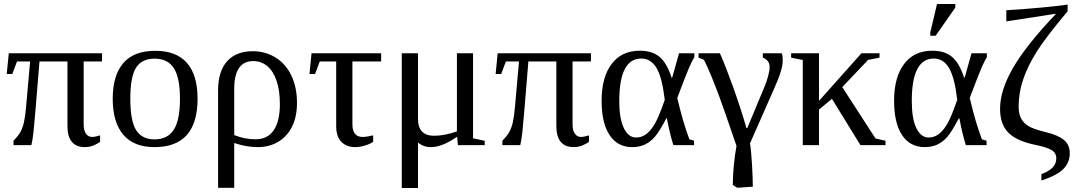

<svg xmlns="http://www.w3.org/2000/svg" viewBox="-20 -725 5386 959"><path d="M177.2 -418Q152.3 -108.9 147.2 -64.7Q142.1 -20.5 136.7 0H47.4V-22Q72.8 -48.3 83.3 -68.1Q93.8 -87.9 99.9 -115.7Q106 -143.6 109.9 -187.5L130.4 -418H64.9L41.5 -355.5H13.7L23.9 -459H489.7V-418H397.9V-104.5Q397.9 -72.8 409.7 -56.9Q421.4 -41 439.9 -41Q454.1 -41 480 -48.8V-17.1Q468.3 -7.3 447.8 1.2Q427.2 9.8 403.8 9.8Q316.9 9.8 316.9 -96.2V-418Z M966.8 -231.9Q966.8 9.8 752 9.8Q648.4 9.8 595.7 -52.2Q543 -114.3 543 -231.9Q543 -348.1 595.7 -409.7Q648.4 -471.2 755.9 -471.2Q860.4 -471.2 913.6 -410.9Q966.8 -350.6 966.8 -231.9ZM878.9 -231.9Q878.9 -337.4 848.1 -384.8Q817.4 -432.1 752 -432.1Q688 -432.1 659.4 -386.7Q630.9 -341.3 630.9 -231.9Q630.9 -121.1 659.9 -75Q689 -28.8 752 -28.8Q816.4 -28.8 847.7 -76.7Q878.9 -124.5 878.9 -231.9Z M1069.3 -273.9Q1069.3 -369.1 1114.5 -419.2Q1159.7 -469.2 1242.2 -469.2Q1305.7 -469.2 1356.7 -437.5Q1407.7 -405.8 1435.5 -347.2Q1463.4 -288.6 1463.4 -210.9Q1463.4 -142.1 1438.7 -92.5Q1414.1 -43 1369.4 -16.6Q1324.7 9.8 1267.6 9.8Q1210.4 9.8 1149.9 -10.7V212.9H1069.3ZM1255.9 -29.3Q1316.4 -29.3 1347.2 -74.5Q1377.9 -119.6 1377.9 -204.6Q1377.9 -273.9 1361.3 -322Q1344.7 -370.1 1314.7 -395Q1284.7 -419.9 1245.1 -419.9Q1149.9 -419.9 1149.9 -280.8V-50.3Q1202.6 -29.3 1255.9 -29.3Z M1577.1 -418 1553.7 -355.5H1525.9L1536.1 -459H1883.8V-418H1740.2V-104.5Q1740.2 -41 1791 -41Q1811 -41 1843.8 -48.8V-17.1Q1832 -7.3 1805.2 1.2Q1778.3 9.8 1753.9 9.8Q1710.9 9.8 1685.1 -16.4Q1659.2 -42.5 1659.2 -96.2V-418Z M2342.8 -459V-34.2L2400.9 -22V0H2267.1L2263.2 -42Q2188 9.8 2132.8 9.8Q2094.2 9.8 2067.9 -13.2V213.9H1986.8V-459H2067.9V-130.9Q2067.9 -46.9 2148.9 -46.9Q2200.7 -46.9 2262.2 -68.8V-459Z M2619.1 -418Q2594.2 -108.9 2589.1 -64.7Q2584 -20.5 2578.6 0H2489.3V-22Q2514.6 -48.3 2525.1 -68.1Q2535.6 -87.9 2541.7 -115.7Q2547.9 -143.6 2551.8 -187.5L2572.3 -418H2506.8L2483.4 -355.5H2455.6L2465.8 -459H2931.6V-418H2839.8V-104.5Q2839.8 -72.8 2851.6 -56.9Q2863.3 -41 2881.8 -41Q2896 -41 2921.9 -48.8V-17.1Q2910.2 -7.3 2889.6 1.2Q2869.1 9.8 2845.7 9.8Q2758.8 9.8 2758.8 -96.2V-418Z M3446.8 -22V0H3343.3Q3325.2 -57.6 3311 -133.8H3308.1Q3272.9 -66.9 3250.5 -41.3Q3228 -15.6 3200.7 -2.9Q3173.3 9.8 3137.7 9.8Q3064.5 9.8 3024.7 -50.3Q2984.9 -110.4 2984.9 -221.2Q2984.9 -339.4 3034.9 -405.5Q3085 -471.7 3175.8 -471.7Q3238.3 -471.7 3274.9 -440.4Q3311.5 -409.2 3334.5 -336.9H3337.4L3371.6 -459H3448.2V-439.5Q3437 -421.9 3421.9 -387.2Q3406.7 -352.5 3362.8 -235.8Q3390.6 -115.7 3423.3 -29.3ZM3300.3 -226.1Q3287.6 -336.4 3259.8 -384.5Q3231.9 -432.6 3183.1 -432.6Q3073.2 -432.6 3073.2 -221.2Q3073.2 -131.3 3096.2 -84.7Q3119.1 -38.1 3157.2 -38.1Q3186.5 -38.1 3209.7 -56.6Q3232.9 -75.2 3252.2 -109.4Q3271.5 -143.6 3300.3 -226.1Z M3469.2 -437V-459H3575.7Q3605 -393.1 3642.3 -288.8Q3679.7 -184.6 3708.5 -85H3712.4L3795.4 -284.2Q3807.1 -310.5 3815.7 -341.3Q3824.2 -372.1 3824.2 -390.1Q3824.2 -410.2 3813 -421.9Q3801.8 -433.6 3790 -437V-459H3884.3Q3889.6 -450.7 3889.6 -421.9Q3889.6 -377 3847.2 -283.7L3726.1 -8.8Q3732.4 29.8 3736.3 99.9Q3740.2 169.9 3740.2 207.5L3662.6 212.9L3640.1 198.7Q3640.1 155.3 3645.3 101.3Q3650.4 47.4 3658.7 3.9Q3595.2 -182.1 3573.7 -240Q3552.2 -297.9 3532.7 -345.2Q3513.2 -392.6 3496.1 -426.3Z M4070.8 -221.2 4282.7 -459H4373V-437L4315.9 -425.8L4187 -290L4353 -33.2L4402.8 -22V0H4277.8L4135.3 -231.4L4070.8 -177.7V0H3989.7V-425.3L3931.6 -437V-459H4070.8Z M4907.7 -22V0H4804.2Q4786.1 -57.6 4772 -133.8H4769Q4733.9 -66.9 4711.4 -41.3Q4689 -15.6 4661.6 -2.9Q4634.3 9.8 4598.6 9.8Q4525.4 9.8 4485.6 -50.3Q4445.8 -110.4 4445.8 -221.2Q4445.8 -339.4 4495.8 -405.5Q4545.9 -471.7 4636.7 -471.7Q4699.2 -471.7 4735.8 -440.4Q4772.5 -409.2 4795.4 -336.9H4798.3L4832.5 -459H4909.2V-439.5Q4897.9 -421.9 4882.8 -387.2Q4867.7 -352.5 4823.7 -235.8Q4851.6 -115.7 4884.3 -29.3ZM4761.2 -226.1Q4748.5 -336.4 4720.7 -384.5Q4692.9 -432.6 4644 -432.6Q4534.2 -432.6 4534.2 -221.2Q4534.2 -131.3 4557.1 -84.7Q4580.1 -38.1 4618.2 -38.1Q4647.5 -38.1 4670.7 -56.6Q4693.8 -75.2 4713.1 -109.4Q4732.4 -143.6 4761.2 -226.1ZM4626.5 -546.4V-562.5L4660.2 -705.1H4751.5V-687L4653.3 -546.4Z M5323.2 40Q5323.2 87.4 5291 119.4Q5258.8 151.4 5181.6 176.8V145Q5220.7 129.9 5238.3 111.1Q5255.9 92.3 5255.9 65.9Q5255.9 37.6 5230.5 23.4Q5205.1 9.3 5155.3 -0.5Q5060.1 -19.5 5017.6 -61.3Q4975.1 -103 4975.1 -182.1Q4975.1 -273.9 5040 -386.2Q5105 -498.5 5252.9 -654.3V-656.2L5006.3 -618.2V-673.8Q5210 -687 5312.5 -702.1V-668.9Q5204.1 -539.6 5159.2 -468.5Q5114.3 -397.5 5091.1 -330.1Q5067.9 -262.7 5067.9 -191.9Q5067.9 -156.7 5080.1 -133.5Q5092.3 -110.4 5116.5 -95.5Q5140.6 -80.6 5202.1 -65.4Q5262.2 -51.3 5292.7 -27.1Q5323.2 -2.9 5323.2 40Z"/></svg>

Font: Tinos
Style: Regular
Weight: 400
Designer: Steve Matteson
Foundry: Monotype Imaging Inc.
Version: Version 1.23